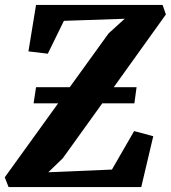

<svg xmlns="http://www.w3.org/2000/svg" viewBox="-36 -763 697 783"><path d="M-1 0 -16.5 -40 201 -341.5H101L111 -407.5H248.5L407 -627L472.5 -686.5L224.5 -678L159 -544L80 -553.5L111 -743H627L640.5 -704L428 -407.5H521L512 -341.5H381L220 -117.5L161 -60.5L420.5 -71.5L511 -228.5L589 -207.5L540 0Z"/></svg>

Font: Merriweather 28pt ExtraBold
Style: Italic
Weight: 800
Italic angle: -7.8°
Version: Version 2.101